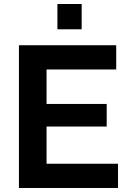

<svg xmlns="http://www.w3.org/2000/svg" viewBox="-20 -935 641 955"><path d="M567 -120.6V0H74.2V-710H558V-589.4H211.5V-418H510.7V-305.6H211.5V-120.6ZM265.6 -789.3V-915.1H386.2V-789.3Z"/></svg>

Font: Raleway Thin
Style: Regular
Weight: 100
Designer: Matt McInerney, Pablo Impallari, Rodrigo Fuenzalida
Foundry: Matt McInerney, Pablo Impallari, Rodrigo Fuenzalida
Version: Version 4.026